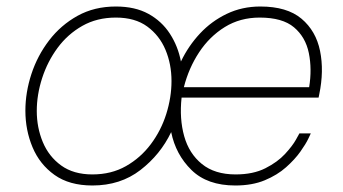

<svg xmlns="http://www.w3.org/2000/svg" viewBox="-20 -560 1055 590"><path d="M264 10Q193 10 147.5 -22.5Q102 -55 80 -107.5Q58 -160 58 -220Q58 -276 76.5 -332.5Q95 -389 131 -436Q167 -483 218.5 -511.5Q270 -540 336 -540Q395 -540 436 -517.5Q477 -495 502 -456.5Q527 -418 536 -371Q559 -419 594.5 -457Q630 -495 677 -517.5Q724 -540 780 -540Q862 -540 906.5 -502.5Q951 -465 963.5 -403.5Q976 -342 961 -270L959 -260H538Q531 -195 546 -141.5Q561 -88 600.5 -56Q640 -24 704 -24Q758 -24 795.5 -43Q833 -62 856 -87Q879 -112 889.5 -131Q900 -150 900 -150H935Q935 -150 927.5 -134Q920 -118 903 -94Q886 -70 859 -46Q832 -22 793.5 -6Q755 10 703 10Q617 10 568.5 -37.5Q520 -85 506 -154Q473 -85 411.5 -37.5Q350 10 264 10ZM264 -24Q322 -24 367 -49.5Q412 -75 443.5 -117Q475 -159 491 -210Q507 -261 507 -311Q507 -363 488.5 -407Q470 -451 432.5 -478.5Q395 -506 336 -506Q278 -506 233 -480.5Q188 -455 157 -413Q126 -371 109.5 -320Q93 -269 93 -219Q93 -168 111.5 -123.5Q130 -79 168 -51.5Q206 -24 264 -24ZM545 -292H930Q939 -348 929 -397Q919 -446 883.5 -476Q848 -506 778 -506Q718 -506 671 -477Q624 -448 592 -399.5Q560 -351 545 -292Z"/></svg>

Font: Be Vietnam Pro Thin
Style: Italic
Weight: 100
Italic angle: -12°
Designer: Lam Bao, Tony Le, Vietanh Nguyen
Foundry: Yellow Type Foundry
Version: Version 1.002; ttfautohint (v1.8.3)